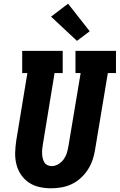

<svg xmlns="http://www.w3.org/2000/svg" viewBox="-20 -1010 647 1038"><path d="M256 8Q224 8 192.5 1Q161 -6 135.5 -23.5Q110 -41 93 -66.5Q76 -92 68.5 -122.5Q61 -153 62 -185.5Q63 -218 68 -251L128 -615H100V-735H319V-615H275L212 -231Q210 -219 208.5 -206Q207 -193 207.5 -180.5Q208 -168 210.5 -156Q213 -144 219 -133.5Q225 -123 236 -117.5Q247 -112 259 -112Q278 -112 295.5 -122.5Q313 -133 324.5 -149Q336 -165 341.5 -183.5Q347 -202 350 -220L416 -615H388V-735H607V-615H563L494 -201Q490 -173 480.5 -145.5Q471 -118 455 -93Q439 -68 416.5 -47.5Q394 -27 367.5 -14.5Q341 -2 312.5 3Q284 8 256 8ZM396 -789 256 -920 348 -990 465 -841Z"/></svg>

Font: Iosevka Etoile Heavy Oblique
Style: Regular
Weight: 900
Italic angle: -9°
Designer: Belleve Invis
Foundry: Belleve Invis
Version: Version 15.5.2; ttfautohint (v1.8.4)